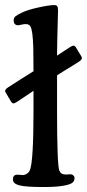

<svg xmlns="http://www.w3.org/2000/svg" viewBox="-22 -734 344 761"><path d="M110.8 -295.4V-374Q85.9 -356.9 45.9 -330.6Q36.6 -324.7 32.2 -324.2Q27.8 -323.7 22.9 -329.6L0.5 -367.2Q-6.8 -377.4 10.7 -388.2Q25.9 -398.4 61.3 -420.7Q96.7 -442.9 110.8 -451.7Q110.8 -512.2 109.9 -545.7Q108.9 -579.1 106 -601.1Q103 -623 98.1 -630.1Q93.3 -637.2 84.5 -638.2Q74.7 -639.2 64 -636.5Q53.2 -633.8 49.3 -633.8Q32.2 -634.8 32.2 -652.8Q32.2 -663.1 38.8 -668.9Q45.4 -674.8 64 -683.6Q87.9 -695.3 130.9 -704.6Q173.8 -713.9 192.9 -713.9Q201.7 -713.9 204.8 -709.2Q208 -704.6 208 -693.4Q208 -680.2 206.3 -625.5Q204.6 -570.8 204.1 -513.7Q239.3 -537.1 254.9 -546.9Q264.2 -552.7 268.3 -553.2Q272.5 -553.7 277.8 -547.9L300.3 -510.7Q307.6 -500 290.5 -489.3Q279.8 -482.4 266.4 -474.1Q252.9 -465.8 234.6 -454.6Q216.3 -443.4 204.1 -435.5V-301.8Q204.1 -83 212.9 -58.6Q218.3 -43.5 234.4 -42.5Q240.2 -42 247.8 -42.7Q255.4 -43.5 259.8 -43Q265.1 -42.5 269.3 -38.3Q273.4 -34.2 273.4 -28.3Q273.4 -16.6 264.6 -9.5Q255.9 -2.4 227.8 2.4Q199.7 7.3 150.4 7.3Q80.6 7.3 54.9 0.7Q29.3 -5.9 29.3 -22.9Q29.3 -40 43.5 -41.5Q47.4 -42 56.4 -41Q65.4 -40 69.8 -40Q77.1 -40.5 85 -45.7Q92.8 -50.8 96.7 -60.1Q110.8 -96.2 110.8 -295.4Z"/></svg>

Font: Cooper* Medium
Style: Regular
Weight: 500
Designer: Owen Earl
Foundry: indestructible type*
Version: Version 0.001